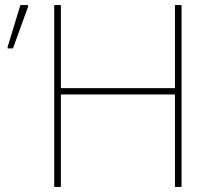

<svg xmlns="http://www.w3.org/2000/svg" viewBox="-20 -734 836 754"><path d="M693 0H667V-363H219V0H193V-714H219V-388H667V-714H693ZM10 -544V-550L60 -714H90V-707L31 -544Z"/></svg>

Font: Noto Sans Thin
Style: Regular
Weight: 100
Designer: Monotype Design Team
Foundry: Monotype Imaging Inc.
Version: Version 2.007